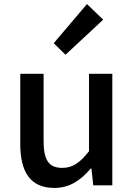

<svg xmlns="http://www.w3.org/2000/svg" viewBox="-20 -914 660 947"><path d="M248 13C324 13 378 -25 428 -83H431L440 0H534V-550H419V-168C373 -110 338 -86 287 -86C222 -86 195 -123 195 -218V-550H80V-204C80 -64 131 13 248 13ZM303 -644 489 -817 409 -894 245 -701Z"/></svg>

Font: Genne Gothic Medium
Style: Regular
Weight: 500
Designer: Ryoko NISHIZUKA (kana & ideographs); Paul D. Hunt (Latin, Greek & Cyrillic); Wenlong ZHANG (bopomofo); Sandoll Communica
Foundry: Adobe Systems Incorporated
Version: Version 1.004;PS 1.004;hotconv 16.6.51;makeotf.lib2.5.65220